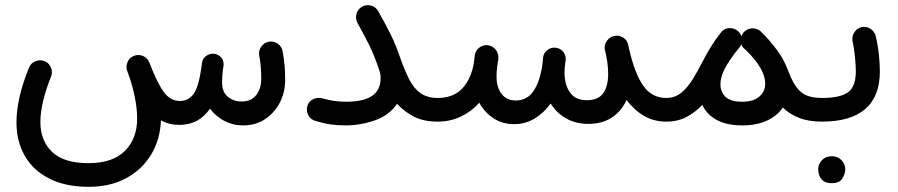

<svg xmlns="http://www.w3.org/2000/svg" viewBox="-20 -448 3484 745"><path d="M43.9 25.9Q43.9 -21.5 56.4 -74.2Q68.8 -127 92.3 -185.1Q99.1 -202.6 116.9 -210.2Q134.8 -217.8 152.3 -210.9Q169.9 -204.1 177.5 -186.3Q185.1 -168.5 178.2 -151.4Q158.7 -102.5 147.7 -57.6Q136.7 -12.7 136.7 25.9Q136.7 97.7 182.1 141.4Q227.5 185.1 323.2 185.1Q417 185.1 464.6 137.5Q512.2 89.8 512.2 12.2Q512.2 -27.8 502 -76.7Q491.7 -125.5 474.1 -171.4Q467.3 -189 474.9 -207Q482.4 -225.1 500 -231.4Q507.8 -234.4 515.6 -234.4Q529.8 -234.9 542 -226.8Q554.2 -218.8 559.6 -205.1Q590.8 -124 616.2 -90.1Q641.6 -56.2 677.2 -56.2Q710.9 -56.2 730.7 -82.8Q750.5 -109.4 761.2 -184.6Q762.2 -192.9 763.7 -203.6Q766.1 -223.6 784.7 -233.9Q784.7 -233.9 784.7 -233.9Q785.2 -234.4 785.6 -234.4Q794.4 -239.3 804.7 -239.7Q808.1 -239.7 811.5 -239.3Q814.9 -238.8 818.4 -237.8Q818.4 -237.8 818.8 -237.8Q819.3 -237.3 819.8 -237.3Q820.8 -236.8 821.8 -236.3Q821.8 -236.3 821.8 -236.3Q846.7 -226.1 847.7 -198.7Q847.7 -195.3 847.2 -191.9L846.7 -189Q845.7 -182.1 844.7 -175.8Q841.8 -151.4 841.8 -127.9Q841.8 -90.8 864 -72.5Q886.2 -54.2 918 -54.2Q954.6 -54.2 974.1 -79.1Q993.7 -104 993.7 -142.6Q993.7 -166.5 991.9 -188.5Q990.2 -210.4 985.8 -232.9Q982.4 -251.5 993.7 -267.1Q1004.9 -282.7 1022.9 -286.1Q1041.5 -289.6 1057.4 -278.6Q1073.2 -267.6 1076.7 -249Q1082 -217.8 1084.2 -194.1Q1086.4 -170.4 1086.4 -137.2Q1086.4 -89.8 1065.7 -49.8Q1044.9 -9.8 1008.3 14.4Q971.7 38.6 923.8 38.6Q883.8 38.6 850.3 21Q816.9 3.4 794.9 -26.4Q751.5 36.6 675.8 36.6Q636.7 36.6 604.5 19Q601.6 93.3 566.7 151.4Q531.7 209.5 470 243.2Q408.2 276.9 324.2 276.9Q234.4 276.9 171.6 245.1Q108.9 213.4 76.4 157Q43.9 100.6 43.9 25.9Z M1172.4 -35.6Q1177.7 -54.2 1193.8 -62.5Q1210 -70.8 1229.5 -66.9Q1274.9 -53.2 1321.3 -53.2Q1391.1 -53.2 1424.1 -76.2Q1457 -99.1 1457 -145Q1457 -162.1 1450.2 -179.7Q1449.7 -181.2 1449.2 -182.6Q1448.2 -186 1446.8 -189.9Q1432.1 -232.9 1413.6 -271Q1395 -309.1 1367.7 -357.9Q1358.4 -374 1362.8 -392.8Q1367.2 -411.6 1383.8 -421.4Q1399.9 -431.2 1418.7 -426.5Q1437.5 -421.9 1447.3 -405.3Q1474.6 -356.9 1495.1 -315.9Q1515.6 -274.9 1534.2 -220.2Q1550.8 -173.8 1568.1 -139.6Q1585.4 -105.5 1611.1 -86.9Q1636.7 -68.4 1677.7 -67.9H1678.2Q1697.3 -67.9 1710.7 -54.4Q1724.1 -41 1724.1 -22Q1724.1 -2.9 1710.7 10.5Q1697.3 23.9 1678.2 23.9H1677.7Q1623.5 23.9 1585.4 4.2Q1547.4 -15.6 1521 -45.4Q1489.3 0.5 1433.3 19.5Q1377.4 38.6 1321.3 38.6Q1289.1 38.6 1262.5 34.7Q1235.8 30.8 1203.6 21Q1185.5 16.1 1176.5 -0.7Q1167.5 -17.6 1172.4 -35.6Z M1632.3 -22Q1632.3 -41 1645.8 -54.4Q1659.2 -67.9 1678.2 -67.9Q1738.8 -67.9 1773.2 -104.2Q1807.6 -140.6 1818.4 -202.1Q1819.3 -213.4 1821.8 -229V-230.5Q1822.3 -234.4 1823.2 -238.3Q1826.7 -252.4 1837.9 -261.7Q1849.1 -271 1862.8 -272.5Q1867.2 -272.9 1871.6 -272.5Q1878.9 -272 1885.3 -269Q1899.4 -263.2 1907.5 -249.5Q1915.5 -235.8 1913.6 -219.7L1913.1 -215.8Q1911.6 -204.6 1909.7 -193.4Q1907.7 -178.7 1907.2 -169.2Q1906.7 -159.7 1906.7 -149.9Q1906.7 -108.9 1926.3 -83.5Q1945.8 -58.1 1981.4 -58.1Q2025.4 -58.1 2050.3 -95Q2075.2 -131.8 2084.5 -197.3Q2085.4 -209.5 2087.4 -225.6Q2089.8 -243.7 2104.7 -254.4Q2119.6 -265.1 2137.2 -262.7Q2159.7 -259.3 2169.9 -239.7Q2176.3 -228 2174.8 -214.8Q2173.3 -201.2 2171.4 -187.5Q2170.4 -176.8 2170.4 -167.5Q2170.4 -119.1 2191.7 -89.1Q2212.9 -59.1 2257.3 -59.1Q2300.8 -59.1 2320.3 -85.9Q2339.8 -112.8 2339.8 -160.6Q2339.8 -203.6 2327.6 -252.9Q2322.3 -273.9 2336.4 -291.5Q2346.2 -304.2 2361.8 -308.1Q2380.4 -313 2397.2 -302.7Q2414.1 -292.5 2417.5 -273.9Q2418 -271 2418.9 -268.1Q2420.4 -261.2 2421.9 -254.9Q2442.9 -162.6 2476.1 -115.2Q2509.3 -67.9 2564.9 -67.9H2565.4Q2584.5 -67.9 2597.9 -54.4Q2611.3 -41 2611.3 -22Q2611.3 -2.9 2597.9 10.5Q2584.5 23.9 2565.4 23.9H2564.9Q2517.1 23.9 2478.8 1.5Q2440.4 -21 2411.1 -60.1Q2391.6 -16.6 2354 8.1Q2316.4 32.7 2263.2 32.7Q2214.4 32.7 2177 11.7Q2139.6 -9.3 2116.7 -46.4Q2090.3 -9.8 2054.4 12Q2018.6 33.7 1974.6 33.7Q1929.7 33.7 1895 11Q1860.4 -11.7 1839.8 -49.3Q1809.6 -15.6 1768.6 4.2Q1727.5 23.9 1678.2 23.9Q1659.2 23.9 1645.8 10.5Q1632.3 -2.9 1632.3 -22Z M2519.5 -22Q2519.5 -41 2533 -54.4Q2546.4 -67.9 2565.4 -67.9Q2598.1 -67.9 2622.8 -87.6Q2647.5 -107.4 2667.7 -140.1Q2688 -172.9 2708 -212.4Q2723.6 -243.2 2741.9 -272Q2760.3 -300.8 2777.8 -322.3L2778.8 -323.7Q2793.5 -341.3 2817.9 -338.4Q2832 -336.9 2842.8 -328.1Q2852.5 -319.8 2856.9 -307.1Q2860.4 -317.9 2868.2 -325.2Q2875.5 -332 2884.3 -335.4Q2884.3 -335.4 2884.8 -335.4Q2885.7 -335.4 2886.7 -335.9Q2887.2 -336.4 2887.7 -336.4Q2888.2 -336.4 2889.2 -336.4Q2889.6 -336.9 2890.6 -336.9Q2891.1 -336.9 2891.1 -337.4Q2892.6 -337.4 2893.6 -337.4Q2893.6 -337.4 2893.6 -337.4Q2895 -337.9 2896 -337.9Q2896 -337.9 2896.5 -337.9Q2897.5 -337.9 2898.4 -337.9Q2898.4 -337.9 2898.9 -337.9Q2899.9 -337.9 2900.9 -337.9Q2900.9 -337.9 2901.4 -337.9Q2902.3 -337.9 2903.3 -337.9Q2903.3 -337.9 2903.8 -337.9Q2904.8 -337.9 2906.2 -337.9Q2906.2 -337.9 2906.2 -337.9Q2907.7 -337.4 2908.7 -337.4Q2908.7 -337.4 2908.7 -337.4Q2910.2 -336.9 2911.1 -336.9Q2911.1 -336.9 2911.1 -336.9Q2912.6 -336.4 2913.6 -335.9Q2913.6 -335.9 2913.6 -335.9Q2924.3 -333 2932.1 -325.7Q2959 -299.8 2979.5 -273.4Q3001.5 -246.6 3015.4 -222.4Q3029.3 -198.2 3039.6 -169.9Q3058.1 -119.6 3084.7 -93.8Q3111.3 -67.9 3169.9 -67.9H3170.4Q3189.5 -67.9 3202.9 -54.4Q3216.3 -41 3216.3 -22Q3216.3 -2.9 3202.9 10.5Q3189.5 23.9 3170.4 23.9H3169.9Q3116.2 23.9 3079.1 8.8Q3042 -6.3 3017.6 -30.8Q2995.6 2 2955.3 20.3Q2915 38.6 2860.8 38.6Q2799.8 38.6 2761 17.3Q2722.2 -3.9 2705.1 -41Q2679.2 -13.2 2644.8 5.4Q2610.4 23.9 2565.4 23.9Q2546.4 23.9 2533 10.5Q2519.5 -2.9 2519.5 -22ZM2867.7 -259.8Q2859.9 -266.1 2856.4 -276.4Q2853.5 -269 2848.6 -263.2Q2834 -246.1 2817.4 -222.4Q2800.8 -198.7 2790 -177.2Q2775.4 -146.5 2775.4 -121.6Q2775.4 -91.8 2794.9 -72.5Q2814.5 -53.2 2858.9 -53.2Q2902.8 -53.2 2926 -73Q2949.2 -92.8 2949.2 -123Q2949.2 -160.6 2917 -205.1Q2907.2 -218.3 2896 -231Q2883.8 -244.6 2868.7 -258.8L2867.7 -259.8Z M3124.5 -22Q3124.5 -41 3137.9 -54.4Q3151.4 -67.9 3170.4 -67.9Q3239.3 -67.9 3270 -89.6Q3300.8 -111.3 3300.8 -171.4Q3300.8 -191.9 3297.6 -225.6Q3294.4 -259.3 3287.6 -291Q3285.2 -309.6 3296.6 -325Q3308.1 -340.3 3326.7 -343.3Q3345.2 -345.7 3360.4 -334.2Q3375.5 -322.8 3378.9 -304.2Q3387.2 -268.1 3390.6 -232.2Q3394 -196.3 3394 -170.9Q3394 -73.7 3337.2 -24.9Q3280.3 23.9 3170.4 23.9Q3151.4 23.9 3137.9 10.5Q3124.5 -2.9 3124.5 -22ZM3154.8 208.5Q3154.8 189 3169.2 173.6Q3183.6 158.2 3206.5 158.2Q3222.7 158.2 3233.9 164.8Q3245.1 171.4 3251.5 181.6Q3259.8 193.8 3259.8 209Q3259.8 225.1 3249 243.9Q3238.3 262.7 3206.5 262.7Q3185.5 262.7 3174.3 253.4Q3163.1 244.1 3158.7 231.9Q3154.8 221.7 3154.8 208.5Z"/></svg>

Font: Mikhak-DS1-FD Medium
Style: Regular
Weight: 500
Designer: Amin Abedi
Version: Version 3.2